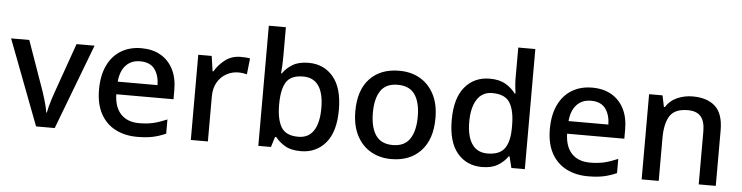

<svg xmlns="http://www.w3.org/2000/svg" viewBox="-47 -980 4677 1210"><g transform="rotate(5 2292.0 -375.0)"><path d="M205 0 0 -539H115L226 -225Q233 -204 240.5 -179.5Q248 -155 253.5 -132.5Q259 -110 261 -93H265Q268 -110 274 -133Q280 -156 288 -180.5Q296 -205 303 -225L414 -539H528L323 0Z M824 -549Q895 -549 946 -519.5Q997 -490 1025 -435.5Q1053 -381 1053 -305V-246H691Q693 -164 734.5 -120.5Q776 -77 850 -77Q902 -77 942.5 -87Q983 -97 1026 -116V-26Q986 -8 944.5 1Q903 10 845 10Q767 10 707 -21Q647 -52 613.5 -113.5Q580 -175 580 -266Q580 -356 610.5 -419.5Q641 -483 696 -516Q751 -549 824 -549ZM823 -466Q767 -466 733 -429.5Q699 -393 693 -326H945Q944 -388 915 -427Q886 -466 823 -466Z M1452 -549Q1466 -549 1482.5 -548Q1499 -547 1511 -544L1500 -443Q1489 -446 1474 -448Q1459 -450 1446 -450Q1406 -450 1370.5 -430.5Q1335 -411 1313.5 -374Q1292 -337 1292 -283V0H1184V-539H1269L1283 -443H1288Q1314 -487 1355 -518Q1396 -549 1452 -549Z M1719 -578Q1719 -545 1717.5 -515Q1716 -485 1714 -468H1719Q1742 -502 1781 -525.5Q1820 -549 1881 -549Q1979 -549 2038 -478.5Q2097 -408 2097 -270Q2097 -131 2037 -60.5Q1977 10 1880 10Q1818 10 1780 -12.5Q1742 -35 1719 -65H1711L1691 0H1611V-760H1719ZM1855 -460Q1779 -460 1749.5 -415.5Q1720 -371 1719 -278V-270Q1719 -177 1748.5 -128Q1778 -79 1857 -79Q1921 -79 1953.5 -128.5Q1986 -178 1986 -271Q1986 -365 1953 -412.5Q1920 -460 1855 -460Z M2708 -271Q2708 -137 2639 -63.5Q2570 10 2452 10Q2380 10 2323 -22.5Q2266 -55 2233.5 -118Q2201 -181 2201 -271Q2201 -405 2269 -477Q2337 -549 2455 -549Q2530 -549 2586.5 -516.5Q2643 -484 2675.5 -422Q2708 -360 2708 -271ZM2312 -271Q2312 -180 2346 -129.5Q2380 -79 2454 -79Q2528 -79 2562 -129.5Q2596 -180 2596 -271Q2596 -361 2562 -410.5Q2528 -460 2453 -460Q2379 -460 2345.5 -410.5Q2312 -361 2312 -271Z M3026 10Q2929 10 2870 -60Q2811 -130 2811 -269Q2811 -407 2870.5 -478Q2930 -549 3028 -549Q3089 -549 3128 -526Q3167 -503 3191 -470H3197Q3195 -484 3192 -511Q3189 -538 3189 -559V-760H3297V0H3212L3194 -72H3189Q3166 -38 3127 -14Q3088 10 3026 10ZM3053 -78Q3130 -78 3161.5 -121.5Q3193 -165 3193 -252V-268Q3193 -361 3163 -410.5Q3133 -460 3051 -460Q2988 -460 2955 -408.5Q2922 -357 2922 -267Q2922 -176 2955 -127Q2988 -78 3053 -78Z M3676 -549Q3747 -549 3798 -519.5Q3849 -490 3877 -435.5Q3905 -381 3905 -305V-246H3543Q3545 -164 3586.5 -120.5Q3628 -77 3702 -77Q3754 -77 3794.5 -87Q3835 -97 3878 -116V-26Q3838 -8 3796.5 1Q3755 10 3697 10Q3619 10 3559 -21Q3499 -52 3465.5 -113.5Q3432 -175 3432 -266Q3432 -356 3462.5 -419.5Q3493 -483 3548 -516Q3603 -549 3676 -549ZM3675 -466Q3619 -466 3585 -429.5Q3551 -393 3545 -326H3797Q3796 -388 3767 -427Q3738 -466 3675 -466Z M4311 -549Q4404 -549 4454.5 -502.5Q4505 -456 4505 -351V0H4397V-335Q4397 -398 4371 -429Q4345 -460 4288 -460Q4206 -460 4175 -411.5Q4144 -363 4144 -271V0H4036V-539H4121L4136 -467H4142Q4168 -509 4214 -529Q4260 -549 4311 -549Z"/></g></svg>

Font: Noto Sans Kawi Medium
Style: Regular
Weight: 500
Designer: Fadhl Haqq
Version: Version 1.000